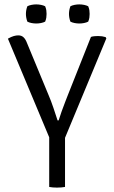

<svg xmlns="http://www.w3.org/2000/svg" viewBox="-20 -851 518 874"><path d="M204 -269H276V0Q268.5 1.5 259 2.2Q249.5 3 239 3Q229.5 3 220.2 2.2Q211 1.5 204 0ZM394 -683Q401.5 -685.5 410 -686.2Q418.5 -687 426 -687Q436 -687 444.5 -685.8Q453 -684.5 461 -682L464 -676L267 -202H214L16 -675Q32 -684 43 -687Q54 -690 63 -690Q78 -690 87.2 -681.2Q96.5 -672.5 103 -655L202 -416Q212 -393 223.2 -360Q234.5 -327 242 -303H247Q252 -319.5 260.2 -342.8Q268.5 -366 276.5 -386.5Q284.5 -407 288 -416ZM341 -744Q330.5 -744 319.2 -746.2Q308 -748.5 300.5 -752.5Q297 -762 295.5 -770.8Q294 -779.5 294 -787.5Q294 -796 295.5 -804.5Q297 -813 300.5 -822.5Q308 -826.5 319.2 -828.8Q330.5 -831 341 -831Q351.5 -831 362.8 -828.8Q374 -826.5 381.5 -822.5Q385.5 -813 386.8 -804.5Q388 -796 388 -787.5Q388 -779.5 386.8 -770.8Q385.5 -762 381.5 -752.5Q374 -748.5 362.8 -746.2Q351.5 -744 341 -744ZM145 -744Q134.5 -744 123.2 -746.2Q112 -748.5 104.5 -752.5Q101 -762 99.5 -770.8Q98 -779.5 98 -787.5Q98 -796 99.5 -804.5Q101 -813 104.5 -822.5Q112 -826.5 123.2 -828.8Q134.5 -831 145 -831Q155.5 -831 166.8 -828.8Q178 -826.5 185.5 -822.5Q189.5 -813 190.8 -804.5Q192 -796 192 -787.5Q192 -779.5 190.8 -770.8Q189.5 -762 185.5 -752.5Q178 -748.5 166.8 -746.2Q155.5 -744 145 -744Z"/></svg>

Font: Signika Negative Light
Style: Regular
Weight: 300
Designer: Anna Giedry
Foundry: Anna Giedry
Version: Version 2.001